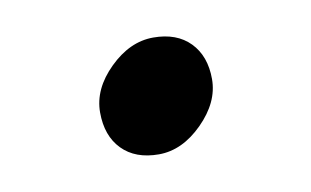

<svg xmlns="http://www.w3.org/2000/svg" viewBox="-35 -215 451 278"><g transform="rotate(-10 190.5 -76.0)"><path d="M201.5 -160Q236 -160 255.5 -140Q275 -120 275 -86Q275 -52 245 -22Q215 8 180.5 8Q146 8 126.5 -12Q107 -32 107 -66.5Q107 -101 137 -130.5Q167 -160 201.5 -160Z"/></g></svg>

Font: Laila SemiBold
Style: Regular
Weight: 600
Designer: Hitesh Malaviya
Foundry: Indian Type Foundry
Version: Version 1.302;PS 1.0;hotconv 1.0.78;makeotf.lib2.5.61930; tt